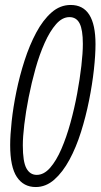

<svg xmlns="http://www.w3.org/2000/svg" viewBox="-20 -744 407 774"><path d="M124 10Q75 10 48 -30.5Q21 -71 21 -159Q21 -198 27 -254.5Q33 -311 46 -374.5Q59 -438 79 -500Q99 -562 126 -612.5Q153 -663 187.5 -693.5Q222 -724 265 -724Q365 -724 365 -566Q365 -522 358.5 -463Q352 -404 339 -339Q326 -274 306.5 -212Q287 -150 260 -100Q233 -50 199 -20Q165 10 124 10ZM128 -39Q157 -39 182 -67.5Q207 -96 227.5 -143.5Q248 -191 264 -249Q280 -307 291 -366.5Q302 -426 308 -478.5Q314 -531 314 -567Q314 -624 301 -649.5Q288 -675 260 -675Q231 -675 206 -646.5Q181 -618 160 -571Q139 -524 123 -467Q107 -410 95.5 -351.5Q84 -293 78 -242.5Q72 -192 72 -158Q72 -92 86.5 -65.5Q101 -39 128 -39Z"/></svg>

Font: Noto Sans ExtraCondensed Light
Style: Italic
Weight: 300
Width: 2
Italic angle: -12°
Designer: Monotype Design Team
Foundry: Monotype Imaging Inc.
Version: Version 2.013; ttfautohint (v1.8.4.7-5d5b)